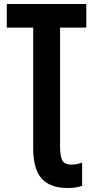

<svg xmlns="http://www.w3.org/2000/svg" viewBox="-20 -734 469 966"><path d="M319.8 211.9Q232.9 211.9 189.9 164.6Q147 117.2 147 11.2V-595.2H14.2V-713.9H414.1V-595.2H282.2V2.9Q282.2 48.8 292.7 71.5Q303.2 94.2 339.8 94.2Q355.5 94.2 368.2 91.3Q380.9 88.4 393.1 84V201.2Q376 207 358.2 209.5Q340.3 211.9 319.8 211.9Z"/></svg>

Font: Open Sans Condensed
Style: Bold
Weight: 700
Width: 3
Designer: Monotype Design Team
Foundry: Monotype Imaging Inc.
Version: Version 3.003; ttfautohint (v1.8.4)